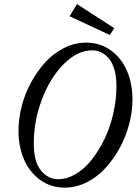

<svg xmlns="http://www.w3.org/2000/svg" viewBox="-20 -879 650 913"><path d="M502.4 -712.4 311 -801.8 346.2 -859.4 523.4 -745.1ZM288.1 13.2Q220.7 13.2 169.7 -24.4Q118.7 -62 93.3 -122.8Q67.9 -183.6 67.9 -256.8Q67.9 -314 83.3 -374Q98.6 -434.1 127.9 -487.5Q157.2 -541 196 -583.5Q234.9 -626 285.2 -651.1Q335.4 -676.3 389.2 -676.3Q457 -676.3 508.1 -638.7Q559.1 -601.1 584.5 -540.5Q609.9 -480 609.9 -406.2Q609.9 -349.1 594.2 -289.1Q578.6 -229 549.3 -175.5Q520 -122.1 481.2 -79.6Q442.4 -37.1 392.1 -12Q341.8 13.2 288.1 13.2ZM256.3 -26.9Q298.8 -26.9 340.8 -51.8Q382.8 -76.7 417 -120.6Q451.2 -164.6 477.8 -220Q504.4 -275.4 519 -340.6Q533.7 -405.8 533.7 -469.7Q533.7 -515.1 523.7 -549.1Q513.7 -583 496.8 -602.1Q480 -621.1 460.2 -630.4Q440.4 -639.6 418.5 -639.6Q348.1 -639.6 283.2 -574.5Q218.3 -509.3 179.4 -406.5Q140.6 -303.7 140.6 -196.8Q140.6 -109.9 174.6 -68.4Q208.5 -26.9 256.3 -26.9Z"/></svg>

Font: Elstob 10pt
Style: Italic
Weight: 400
Italic angle: -20°
Designer: Peter S. Baker
Version: Version 1.015